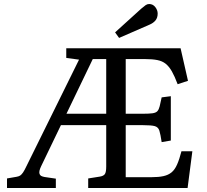

<svg xmlns="http://www.w3.org/2000/svg" viewBox="-20 -942 1037 962"><path d="M15.1 0V-47.9L63 -56.2Q74.2 -58.1 81.1 -62.5Q87.9 -66.9 95.5 -77.9Q103 -88.9 112.8 -109.9L376 -643.1L312 -651.9V-700.2H884.8L921.9 -537.1L870.1 -520Q855 -560.1 841.1 -584.5Q827.1 -608.9 810.1 -622.6Q793 -636.2 768.1 -641.1Q743.2 -646 707 -646H609.9V-372.1H696.8Q727.5 -372.1 744.4 -374.5Q761.2 -377 768.6 -385Q775.9 -393.1 780 -409.4Q784.2 -425.8 790 -454.1L835.9 -460V-237.8L790 -230Q784.2 -269 778.6 -287.1Q772.9 -305.2 755.4 -310.1Q737.8 -314.9 696.8 -314.9H609.9V-54.2H738.8Q774.9 -54.2 799.1 -59.6Q823.2 -64.9 839.6 -78.4Q856 -91.8 867.4 -117.9Q878.9 -144 889.2 -184.1H943.8L919.9 0H421.9V-47.9L480 -57.1Q499 -60.1 505.6 -70.1Q512.2 -80.1 512.2 -107.9V-314.9H285.2L186 -108.9Q180.2 -96.7 178 -87.4Q175.8 -78.1 178 -71Q180.2 -64 186.5 -60.5Q192.9 -57.1 203.1 -55.2L259.8 -46.9V0ZM313 -372.1H512.2V-646H444.8ZM576.7 -752 556.6 -779.8 688 -898.9Q701.2 -910.2 709.5 -916Q717.8 -921.9 727.1 -921.9Q746.1 -921.9 758.1 -906.5Q770 -891.1 770 -874Q770 -853 759 -839.6Q748 -826.2 728 -817.9Z"/></svg>

Font: Literata
Style: Regular
Weight: 400
Designer: Latin by Veronika Burian and Jose Scaglione. Greek by Irene Vlachou. Cyrillic by Vera Evstafieva.
Foundry: TypeTogether
Version: Version 3.002